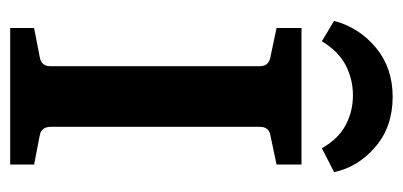

<svg xmlns="http://www.w3.org/2000/svg" viewBox="-227 -564 791 377"><g transform="rotate(90 168.5 -375.5)"><path d="M303 -523 246 -511Q229 -508 229 -490V-80Q229 -61 246 -58L303 -47V0H35V-47L92 -58Q110 -61 110 -79V-490Q110 -508 92 -511L35 -523V-572H303ZM170 -751Q229 -751 268.5 -717Q308 -683 318 -636L271 -612Q253 -644 226 -658.5Q199 -673 167 -673Q136 -673 108.5 -659Q81 -645 61 -612L21 -636Q34 -685 73.5 -718Q113 -751 170 -751Z"/></g></svg>

Font: Rasa SemiBold
Style: Regular
Weight: 600
Designer: Anna Giedrys (Yrsa+Rasa design), David Brezina (Yrsa art-direction, Rasa art-direction, design)
Foundry: Rosetta Type Foundry
Version: Version 2.004